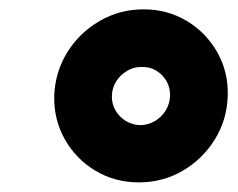

<svg xmlns="http://www.w3.org/2000/svg" viewBox="-20 -751 500 403"><path d="M271.5 -368.2Q221.2 -368.2 180.4 -392.6Q139.6 -417 116.2 -458.3Q92.8 -499.5 93.8 -549.8Q95.7 -600.1 121.3 -641.4Q147 -682.6 189.2 -707Q231.4 -731.4 281.2 -731.4Q331.5 -731.4 372.1 -707Q412.6 -682.6 436 -641.4Q459.5 -600.1 458 -549.8Q456.5 -499.5 430.9 -458.3Q405.3 -417 363.5 -392.6Q321.8 -368.2 271.5 -368.2ZM274.9 -488.3Q291.5 -488.8 305.4 -497.1Q319.3 -505.4 327.9 -519.3Q336.4 -533.2 336.9 -549.8Q337.4 -566.9 329.6 -580.6Q321.8 -594.2 308.3 -602.5Q294.9 -610.8 278.3 -610.4Q261.2 -610.8 247.1 -602.5Q232.9 -594.2 224.1 -580.6Q215.3 -566.9 214.8 -549.8Q214.4 -533.2 222.4 -519.3Q230.5 -505.4 244.1 -497.1Q257.8 -488.8 274.9 -488.3Z"/></svg>

Font: Inter 17pt Black
Style: Italic
Weight: 900
Italic angle: -9.3988°
Version: Version 4.001;git-66647c0bb